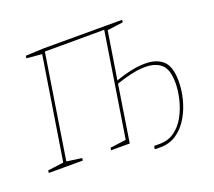

<svg xmlns="http://www.w3.org/2000/svg" viewBox="-128 -864 1247 1118"><g transform="rotate(-20 495.5 -305.0)"><path d="M686 82Q673 82 665.5 82Q658 82 650 81L654 62H688Q742 62 781.5 33Q821 4 846 -42.5Q871 -89 883.5 -141.5Q896 -194 896 -241Q896 -324 860.5 -356Q825 -388 761 -388Q719 -388 671.5 -377Q624 -366 572 -348L581 -357L525 0H409L412 -15L517 -29L509 -21L613 -681L619 -673L237 -672L245 -681L141 -21L136 -29L236 -15L234 0H23L25 -15L130 -29L122 -21L225 -671L230 -663L129 -672L131 -687L247 -692H730L728 -677L623 -663L631 -671L582 -363L574 -366Q628 -386 676.5 -396.5Q725 -407 767 -407Q839 -407 878 -370.5Q917 -334 917 -244Q917 -190 902.5 -133Q888 -76 859 -27Q830 22 786.5 52Q743 82 686 82Z"/></g></svg>

Font: Bitter Thin
Style: Italic
Weight: 100
Italic angle: -9°
Designer: Sol Matas, and Bitter project Authors
Foundry: Sol Matas
Version: Version 2.002